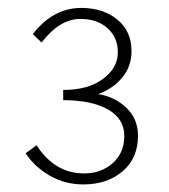

<svg xmlns="http://www.w3.org/2000/svg" viewBox="-20 -913 436 494"><path d="M194.3 -438.5Q147.5 -438.5 108.4 -460.9Q69.3 -483.4 45.9 -518.6L74.2 -539.1Q121.1 -466.8 196.3 -466.8Q240.2 -466.8 270 -493.2Q299.8 -519.5 299.8 -563.5Q299.8 -607.4 257.8 -631.3Q215.8 -655.3 142.6 -655.3V-681.6Q207 -681.6 245.1 -710Q283.2 -738.3 283.2 -778.3Q283.2 -816.4 256.8 -840.3Q230.5 -864.3 186.5 -864.3Q133.8 -864.3 86.9 -803.7L64.5 -825.2Q116.2 -892.6 189.5 -892.6Q245.1 -892.6 281.7 -862.8Q318.4 -833 318.4 -781.2Q318.4 -742.2 294.4 -713.4Q270.5 -684.6 232.4 -670.9Q275.4 -664.1 305.2 -635.7Q335 -607.4 335 -563.5Q335 -505.9 295.4 -472.2Q255.9 -438.5 194.3 -438.5Z"/></svg>

Font: Gen Shin Gothic ExtraLight
Style: Regular
Weight: 100
Designer: [Source Han Sans]
Ryoko NISHIZUKA  (kana & ideographs); Paul D. Hunt (Latin, Greek & Cyrillic); Wenlong ZHANG  (bopomofo
Version: Version 1.002.20150607